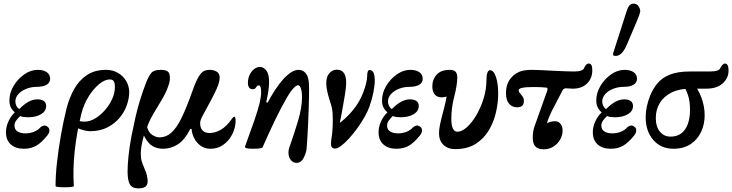

<svg xmlns="http://www.w3.org/2000/svg" viewBox="-20 -811 4046 1061"><path d="M112 11Q66 11 39.5 -13Q13 -37 13 -80Q13 -111 27 -141Q41 -171 62 -190Q47 -203 39.5 -218.5Q32 -234 32 -256Q32 -297 55 -336Q78 -375 114 -400Q150 -425 188 -425Q220 -425 238.5 -412Q257 -399 257 -376Q257 -354 237.5 -342.5Q218 -331 182 -331Q153 -331 126 -320.5Q99 -310 82 -291.5Q65 -273 65 -250Q65 -237 70.5 -226Q76 -215 86 -208Q115 -237 139 -249.5Q163 -262 187 -262Q209 -262 222 -253Q235 -244 235 -225Q235 -197 207 -180Q179 -163 135 -163Q122 -163 111 -164.5Q100 -166 92 -170Q79 -158 69.5 -145Q60 -132 60 -117Q60 -95 77 -84.5Q94 -74 120 -74Q145 -74 167 -82.5Q189 -91 203 -107Q211 -115 221.5 -117Q232 -119 242 -111Q253 -104 253 -90.5Q253 -77 242 -63Q209 -22 180 -5.5Q151 11 112 11Z M287 217Q287 157 295 85.5Q303 14 316.5 -63Q330 -140 348 -213Q363 -271 390 -319Q417 -367 460 -396Q503 -425 566 -425Q603 -425 632 -408Q661 -391 677.5 -363Q694 -335 694 -301Q694 -267 680.5 -229Q667 -191 640 -159Q613 -127 572.5 -106.5Q532 -86 478 -86Q457 -86 425.5 -96.5Q394 -107 370 -126L402 -154Q413 -144 421 -141.5Q429 -139 448 -139Q477 -139 506 -156.5Q535 -174 560 -202.5Q585 -231 600 -264.5Q615 -298 615 -331Q615 -354 608 -363Q601 -372 587 -372Q559 -372 527.5 -346Q496 -320 469 -276.5Q442 -233 429 -180Q403 -73 392.5 26Q382 125 388 217Q388 221 372.5 222.5Q357 224 337.5 224Q318 224 302.5 222.5Q287 221 287 217Z M745 230Q711 230 698 208.5Q685 187 685 136Q685 101 690 52Q695 3 707 -61Q718 -117 729 -165Q740 -213 754.5 -260Q769 -307 789 -359Q803 -393 817 -409Q831 -425 868 -425Q895 -425 907 -416Q919 -407 919 -380Q919 -371 917 -360Q915 -349 910 -336Q899 -302 875.5 -262.5Q852 -223 828.5 -183.5Q805 -144 793 -109Q801 -78 822 -65Q843 -52 860 -52Q898 -52 927.5 -78.5Q957 -105 984.5 -162Q1012 -219 1044 -310Q1064 -366 1079.5 -390Q1095 -414 1109 -419.5Q1123 -425 1138 -425Q1160 -425 1177 -415.5Q1194 -406 1194 -381Q1194 -368 1188 -348Q1182 -328 1164.5 -293Q1147 -258 1114 -198Q1096 -165 1091 -153.5Q1086 -142 1086 -130Q1086 -104 1099.5 -90Q1113 -76 1138 -76Q1169 -76 1200.5 -94Q1232 -112 1261 -154Q1269 -166 1275 -166Q1282 -166 1282 -142Q1282 -120 1273.5 -93.5Q1265 -67 1247.5 -43.5Q1230 -20 1204 -4.5Q1178 11 1142 11Q1112 11 1089 -5.5Q1066 -22 1053 -47.5Q1040 -73 1039 -98L1032 -99Q1001 -38 963 -13.5Q925 11 881 11Q848 11 822.5 -4Q797 -19 775 -62Q765 -25 761.5 -2Q758 21 758 38Q758 64 763 80Q768 96 779 122Q787 139 791.5 157.5Q796 176 796 190Q796 212 783 221Q770 230 745 230Z M1618 89Q1599 89 1586.5 72.5Q1574 56 1574 32Q1574 23 1576.5 12.5Q1579 2 1585 -14Q1595 -43 1606 -76Q1617 -109 1627 -143Q1637 -177 1643 -210.5Q1649 -244 1649 -274Q1649 -295 1646 -309.5Q1643 -324 1638.5 -332Q1634 -340 1627 -340Q1617 -340 1600.5 -322Q1584 -304 1566 -273Q1534 -218 1501 -149.5Q1468 -81 1431 3Q1429 7 1414.5 9Q1400 11 1377 11Q1334 11 1334 1Q1334 0 1334.5 -1.5Q1335 -3 1335 -4L1384 -141Q1406 -205 1414.5 -240.5Q1423 -276 1423 -301Q1423 -339 1411 -339Q1403 -339 1399.5 -334Q1396 -329 1391.5 -323.5Q1387 -318 1377 -318Q1350 -318 1350 -354Q1350 -376 1359 -396Q1368 -416 1383.5 -428.5Q1399 -441 1416 -441Q1437 -441 1452 -421Q1467 -401 1467 -357Q1467 -332 1462.5 -304.5Q1458 -277 1451 -246L1459 -244Q1479 -282 1500.5 -314.5Q1522 -347 1544 -372Q1568 -398 1589 -411.5Q1610 -425 1629 -425Q1640 -425 1650 -421Q1660 -417 1667 -409Q1678 -398 1683 -377.5Q1688 -357 1688 -324Q1688 -302 1687.5 -269.5Q1687 -237 1685.5 -200Q1684 -163 1682.5 -126Q1681 -89 1679 -57.5Q1677 -26 1675.5 -5Q1674 16 1673 21Q1664 55 1651.5 72Q1639 89 1618 89Z M1832 10Q1809 10 1809 -16Q1809 -26 1811 -41.5Q1813 -57 1815 -70Q1816 -79 1817 -91Q1818 -103 1818.5 -118.5Q1819 -134 1819 -150Q1819 -191 1814.5 -212Q1810 -233 1805 -246Q1798 -268 1793 -287Q1788 -306 1785.5 -322Q1783 -338 1783 -351Q1783 -388 1800.5 -407Q1818 -426 1841 -426Q1867 -426 1880 -408Q1893 -390 1893 -354Q1893 -343 1891.5 -327.5Q1890 -312 1886.5 -290Q1883 -268 1877 -235Q1873 -213 1869.5 -192.5Q1866 -172 1863 -157.5Q1860 -143 1858 -135L1861 -134Q1908 -172 1939.5 -214Q1971 -256 1988 -302Q1998 -328 2003.5 -352Q2009 -376 2009 -390Q2009 -424 2022 -424Q2051 -424 2051 -367Q2051 -339 2043.5 -301Q2036 -263 2022 -223Q2012 -195 1994 -163.5Q1976 -132 1953.5 -101Q1931 -70 1908 -45Q1885 -20 1865 -5Q1845 10 1832 10Z M2171 11Q2125 11 2098.5 -13Q2072 -37 2072 -80Q2072 -111 2086 -141Q2100 -171 2121 -190Q2106 -203 2098.5 -218.5Q2091 -234 2091 -256Q2091 -297 2114 -336Q2137 -375 2173 -400Q2209 -425 2247 -425Q2279 -425 2297.5 -412Q2316 -399 2316 -376Q2316 -354 2296.5 -342.5Q2277 -331 2241 -331Q2212 -331 2185 -320.5Q2158 -310 2141 -291.5Q2124 -273 2124 -250Q2124 -237 2129.5 -226Q2135 -215 2145 -208Q2174 -237 2198 -249.5Q2222 -262 2246 -262Q2268 -262 2281 -253Q2294 -244 2294 -225Q2294 -197 2266 -180Q2238 -163 2194 -163Q2181 -163 2170 -164.5Q2159 -166 2151 -170Q2138 -158 2128.5 -145Q2119 -132 2119 -117Q2119 -95 2136 -84.5Q2153 -74 2179 -74Q2204 -74 2226 -82.5Q2248 -91 2262 -107Q2270 -115 2280.5 -117Q2291 -119 2301 -111Q2312 -104 2312 -90.5Q2312 -77 2301 -63Q2268 -22 2239 -5.5Q2210 11 2171 11Z M2495 13Q2455 13 2430.5 -10.5Q2406 -34 2406 -75Q2406 -94 2411 -119.5Q2416 -145 2426 -183Q2436 -218 2443 -251Q2450 -284 2451 -304L2477 -290Q2461 -282 2447.5 -277.5Q2434 -273 2420 -273Q2396 -273 2382.5 -289Q2369 -305 2369 -333Q2369 -372 2393 -398.5Q2417 -425 2466 -425Q2487 -425 2497 -415Q2507 -405 2507 -382Q2507 -363 2502.5 -335Q2498 -307 2490 -276Q2482 -247 2478 -215Q2474 -183 2474 -157Q2474 -117 2483 -100Q2492 -83 2507 -83Q2532 -83 2560 -108Q2588 -133 2612.5 -175Q2637 -217 2652.5 -267Q2668 -317 2668 -367Q2668 -393 2673 -408Q2678 -423 2688 -423Q2708 -423 2720.5 -386.5Q2733 -350 2733 -293Q2733 -244 2721 -191Q2709 -138 2681.5 -91.5Q2654 -45 2608.5 -16Q2563 13 2495 13Z M2985 14Q2954 14 2939 -1Q2924 -16 2924 -51Q2924 -68 2926.5 -84Q2929 -100 2935 -116L3002 -304Q3011 -326 2998 -327Q2978 -329 2963.5 -329.5Q2949 -330 2925 -330Q2885 -330 2865.5 -325.5Q2846 -321 2846 -312Q2846 -306 2850.5 -299.5Q2855 -293 2859 -289Q2865 -282 2870 -274.5Q2875 -267 2875 -253Q2875 -235 2865.5 -226.5Q2856 -218 2838 -218Q2810 -218 2793 -238Q2776 -258 2776 -298Q2776 -339 2795 -368.5Q2814 -398 2849 -414Q2860 -419 2878 -422Q2896 -425 2920 -425Q2938 -425 2967.5 -423.5Q2997 -422 3037 -420Q3078 -418 3106.5 -417Q3135 -416 3152 -416Q3176 -416 3190 -420.5Q3204 -425 3208 -435Q3212 -446 3219 -453Q3226 -460 3232 -460Q3243 -460 3248 -451.5Q3253 -443 3253 -422Q3253 -378 3224 -349.5Q3195 -321 3144 -321Q3134 -321 3126 -322Q3118 -323 3108 -323Q3095 -323 3089 -312L3068 -272Q3048 -235 3029.5 -198Q3011 -161 3002 -129Q3008 -134 3020.5 -137.5Q3033 -141 3049 -141Q3066 -141 3077.5 -126.5Q3089 -112 3089 -89Q3089 -64 3075.5 -40Q3062 -16 3038.5 -1Q3015 14 2985 14Z M3355 11Q3309 11 3282.5 -13Q3256 -37 3256 -80Q3256 -111 3270 -141Q3284 -171 3305 -190Q3290 -203 3282.5 -218.5Q3275 -234 3275 -256Q3275 -297 3298 -336Q3321 -375 3357 -400Q3393 -425 3431 -425Q3463 -425 3481.5 -412Q3500 -399 3500 -376Q3500 -354 3480.5 -342.5Q3461 -331 3425 -331Q3396 -331 3369 -320.5Q3342 -310 3325 -291.5Q3308 -273 3308 -250Q3308 -237 3313.5 -226Q3319 -215 3329 -208Q3358 -237 3382 -249.5Q3406 -262 3430 -262Q3452 -262 3465 -253Q3478 -244 3478 -225Q3478 -197 3450 -180Q3422 -163 3378 -163Q3365 -163 3354 -164.5Q3343 -166 3335 -170Q3322 -158 3312.5 -145Q3303 -132 3303 -117Q3303 -95 3320 -84.5Q3337 -74 3363 -74Q3388 -74 3410 -82.5Q3432 -91 3446 -107Q3454 -115 3464.5 -117Q3475 -119 3485 -111Q3496 -104 3496 -90.5Q3496 -77 3485 -63Q3452 -22 3423 -5.5Q3394 11 3355 11ZM3383 -502Q3374 -502 3371 -504Q3368 -506 3368 -510Q3368 -512 3368 -514.5Q3368 -517 3369 -519L3444 -753Q3456 -791 3481 -791Q3499 -791 3508.5 -776.5Q3518 -762 3518 -750Q3518 -745 3513 -729.5Q3508 -714 3495 -684L3447 -571Q3419 -502 3383 -502Z M3701 11Q3633 11 3590.5 -37Q3548 -85 3548 -164Q3548 -193 3554.5 -223Q3561 -253 3572 -281Q3588 -320 3613 -350.5Q3638 -381 3681.5 -398.5Q3725 -416 3794 -416H3905Q3928 -416 3942.5 -420.5Q3957 -425 3961 -436Q3966 -446 3973 -453Q3980 -460 3985 -460Q4006 -460 4006 -422Q4006 -379 3973.5 -350Q3941 -321 3882 -321H3795Q3734 -321 3691.5 -300Q3649 -279 3626.5 -242.5Q3604 -206 3604 -159Q3604 -111 3626.5 -83.5Q3649 -56 3686 -56Q3720 -56 3744 -73.5Q3768 -91 3780.5 -124.5Q3793 -158 3793 -204Q3793 -255 3781 -288Q3769 -321 3752 -345L3811 -348Q3837 -322 3855.5 -273Q3874 -224 3874 -174Q3874 -124 3854 -81.5Q3834 -39 3795.5 -14Q3757 11 3701 11Z"/></svg>

Font: Junicode VF
Style: Italic
Weight: 400
Italic angle: -11°
Designer: Peter S. Baker
Version: Version 2.209